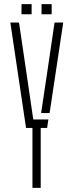

<svg xmlns="http://www.w3.org/2000/svg" viewBox="-20 -909 356 929"><path d="M137 0V-290H106L30 -800H72L108 -556L141 -331H214L208 -290H177V0ZM179 -362 208 -556 244 -800H286L220 -362ZM181 -840V-889H230V-840ZM84 -840V-889H133V-840Z"/></svg>

Font: Big Shoulders Stencil Text Thin Thin
Style: Regular
Weight: 250
Version: Version 2.001